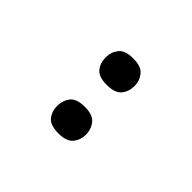

<svg xmlns="http://www.w3.org/2000/svg" viewBox="15 -961 547 547"><g transform="rotate(-45 288.5 -688.0)"><path d="M386 -630Q363 -630 347.5 -643Q332 -656 332 -688Q332 -721 347.5 -733.5Q363 -746 386 -746Q407 -746 423 -733.5Q439 -721 439 -688Q439 -656 423 -643Q407 -630 386 -630ZM190 -630Q168 -630 152.5 -643Q137 -656 137 -688Q137 -721 152.5 -733.5Q168 -746 190 -746Q212 -746 228 -733.5Q244 -721 244 -688Q244 -656 228 -643Q212 -630 190 -630Z"/></g></svg>

Font: Noto Nastaliq Urdu Medium
Style: Regular
Weight: 500
Designer: Monotype Design Team (Patrick Giasson: type design, Kamal Mansour: OpenType code, Glenda Bellarosa). Updated by Simon Co
Foundry: Monotype Imaging Inc., Simon Cozens
Version: Version 3.007